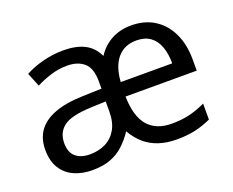

<svg xmlns="http://www.w3.org/2000/svg" viewBox="-95 -703 1053 869"><g transform="rotate(-20 432.0 -268.0)"><path d="M603 -546Q668 -546 715 -516Q762 -486 787.5 -432Q813 -378 813 -306V-252H470Q472 -156 511.5 -110.5Q551 -65 625 -65Q675 -65 713 -74.5Q751 -84 789 -102V-25Q749 -7 710.5 1.5Q672 10 622 10Q576 10 537.5 -2.5Q499 -15 469.5 -40.5Q440 -66 419 -103Q396 -69 368.5 -43.5Q341 -18 304.5 -4Q268 10 216 10Q168 10 129.5 -7Q91 -24 68.5 -59.5Q46 -95 46 -149Q46 -203 72.5 -240Q99 -277 153.5 -297.5Q208 -318 290 -320L380 -323V-357Q380 -422 349.5 -448Q319 -474 268 -474Q228 -474 189.5 -462Q151 -450 118 -433L91 -499Q126 -519 176 -532Q226 -545 275 -545Q337 -545 377.5 -524.5Q418 -504 439 -459Q465 -500 507 -523Q549 -546 603 -546ZM303 -259Q209 -255 173 -227Q137 -199 137 -148Q137 -103 162.5 -82Q188 -61 230 -61Q272 -61 305.5 -77.5Q339 -94 358.5 -128Q378 -162 378 -214V-262ZM602 -474Q544 -474 510.5 -434.5Q477 -395 472 -321H720Q720 -367 707.5 -401.5Q695 -436 669 -455Q643 -474 602 -474Z"/></g></svg>

Font: Noto Sans Hebrew
Style: Regular
Weight: 400
Designer: Monotype Design Team
Foundry: Monotype Imaging Inc.
Version: Version 2.003